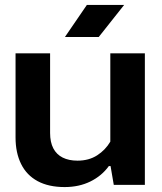

<svg xmlns="http://www.w3.org/2000/svg" viewBox="-20 -749 656 778"><path d="M567 -533V0H441L428 -76H421Q392 -36 346 -13.5Q300 9 242 9Q177 9 132.5 -15Q88 -39 65.5 -84.5Q43 -130 43 -192V-533H183V-210Q183 -173 196 -148Q209 -123 234 -110.5Q259 -98 294 -98Q340 -98 373.5 -119.5Q407 -141 427 -175V-533ZM243 -599 332 -729H483L380 -599Z"/></svg>

Font: Hubot Sans SemiBold
Style: Regular
Weight: 600
Designer: Deni Anggara
Foundry: GitHub, Inc., Subsidiary of Microsoft Corporation
Version: Version 2.000